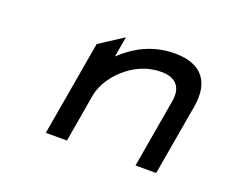

<svg xmlns="http://www.w3.org/2000/svg" viewBox="-79 -580 886 716"><g transform="rotate(20 363.5 -221.5)"><path d="M642 -283C658 -378 619 -443 507 -443C418 -443 351 -404 300 -356L314 -437L220 -376L155 0H239L271 -187C280 -240 314 -283 350 -312C383 -339 428 -361 483 -361C545 -361 567 -325 558 -273L511 0H593Z"/></g></svg>

Font: Charger Monospace
Style: Regular
Weight: 400
Designer: Jasper
Foundry: Cannot Into Space Fonts
Version: Version 0.980